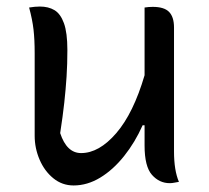

<svg xmlns="http://www.w3.org/2000/svg" viewBox="-20 -556 640 587"><path d="M102 -536Q128 -536 146.5 -525Q165 -514 175.5 -485Q186 -456 186 -403Q186 -360 183.5 -321.5Q181 -283 176.5 -242Q172 -201 164 -149Q184 -88 228 -88Q283 -88 335.5 -149Q388 -210 422 -326V-533Q429 -534 434.5 -534.5Q440 -535 447 -535Q482 -535 497 -519.5Q512 -504 512 -472V-93Q512 -35 527 0Q520 1 513 2.5Q506 4 499 4Q467 4 444.5 -21.5Q422 -47 422 -111V-173H416Q393 -121 359.5 -79Q326 -37 286.5 -13Q247 11 205 11Q170 11 143 -11Q116 -33 101 -68Q86 -103 86 -141V-394Q86 -435 82.5 -465.5Q79 -496 69 -533Q87 -536 102 -536Z"/></svg>

Font: Recursive Mn Csl St
Style: Regular
Weight: 400
Monospace: yes
Version: Version 1.079;hotconv 1.0.112;makeotfexe 2.5.65598; ttfautoh